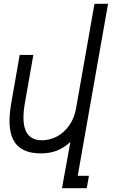

<svg xmlns="http://www.w3.org/2000/svg" viewBox="-20 -794 640 1019"><path d="M197.5 20Q113 20 71.8 -22.2Q30.5 -64.5 30.5 -152.5Q30.5 -194.5 40.5 -251.5L84.5 -502.5H157L112 -246.5Q104.5 -204 104.5 -170Q104.5 -49.5 203 -49.5Q244.5 -49.5 282.8 -70Q321 -90.5 347.8 -128.8Q374.5 -167 383.5 -218L481.5 -774H553.5L392.5 139H452L440.5 205H309L353.5 -40Q316 -7.5 280 6.2Q244 20 197.5 20Z"/></svg>

Font: JuliaMono Light
Style: Italic
Weight: 300
Italic angle: -9°
Monospace: yes
Designer: cormullion
Foundry: corm
Version: Version 0.054; ttfautohint (v1.8.4)